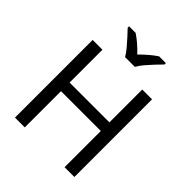

<svg xmlns="http://www.w3.org/2000/svg" viewBox="-254 -1096 1248 1248"><g transform="rotate(45 370.5 -472.0)"><path d="M643 0H553V-333H187V0H97V-714H187V-412H553V-714H643ZM325 -784Q312 -807 290 -833.5Q268 -860 244 -886Q220 -912 202 -931V-944H262Q288 -927 316 -903Q344 -879 369 -852Q396 -879 424 -903Q452 -927 478 -944H540V-931Q521 -912 496.5 -886Q472 -860 449.5 -833.5Q427 -807 415 -784Z"/></g></svg>

Font: Noto Sans IKEA
Style: Regular
Weight: 400
Designer: Monotype Design Team
Foundry: Monotype Imaging Inc.
Version: Version 2.001